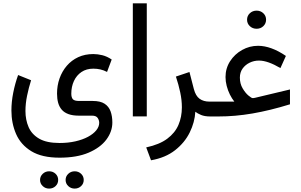

<svg xmlns="http://www.w3.org/2000/svg" viewBox="-20 -697 1804 1149"><path d="M372.6 379.9Q372.6 401.4 388.4 416.5Q404.3 431.6 426.8 431.6Q449.7 431.6 465.3 416.7Q481 401.9 481 379.9Q481 357.9 465.3 343Q449.7 328.1 426.8 328.1Q404.3 328.1 388.4 343.3Q372.6 358.4 372.6 379.9ZM219.7 379.9Q219.7 401.4 235.6 416.5Q251.5 431.6 273.9 431.6Q296.9 431.6 312.5 416.7Q328.1 401.9 328.1 379.9Q328.1 357.9 312.5 343Q296.9 328.1 273.9 328.1Q251.5 328.1 235.6 343.3Q219.7 358.4 219.7 379.9ZM336.4 246.6Q439.9 246.6 510.3 216.6Q580.6 186.5 616.5 138.4Q652.3 90.3 652.3 36.1Q652.3 -1.5 641.8 -30.5Q631.3 -59.6 606 -76.2Q580.6 -92.8 535.6 -92.8H453.6Q425.3 -92.8 416 -103.3Q406.7 -113.8 406.7 -136.7Q406.7 -178.2 422.4 -212.2Q438 -246.1 467.5 -266.1Q497.1 -286.1 538.6 -286.1Q560.5 -286.1 580.6 -281.5Q600.6 -276.9 620.6 -266.6L648.4 -340.8Q620.1 -359.9 592 -366.7Q564 -373.5 538.6 -373.5Q488.3 -373.5 448.2 -355Q408.2 -336.4 379.9 -303.5Q351.6 -270.5 336.4 -227.8Q321.3 -185.1 321.3 -136.7Q321.3 -106 328.1 -81.5Q335 -57.1 350.1 -40Q365.2 -22.9 390.4 -13.9Q415.5 -4.9 451.7 -4.9H530.8Q555.2 -4.9 564.5 8.8Q573.7 22.5 573.7 38.1Q573.7 61 556.2 82.8Q538.6 104.5 506.8 121.6Q475.1 138.7 431.6 148.7Q388.2 158.7 336.4 158.7Q258.8 158.7 214.4 132.8Q169.9 106.9 151.1 63.5Q132.3 20 132.3 -32.7Q132.3 -77.1 142.1 -124.5Q151.9 -171.9 166 -216.8L88.4 -248Q69.8 -196.3 59.1 -141.8Q48.3 -87.4 48.3 -35.6Q48.3 41 76.4 105.2Q104.5 169.4 167.7 208Q231 246.6 336.4 246.6Z M858.4 -677.2H774.9V-0.5H858.4Z M1238.8 0H1251.5V-88.9H1233.4Q1197.8 -88.9 1174.3 -106Q1150.9 -123 1140.1 -164.1L1113.8 -266.1L1032.7 -238.8Q1048.8 -190.4 1058.6 -144Q1068.4 -97.7 1068.4 -54.7Q1068.4 2.4 1047.9 50.5Q1027.3 98.6 980.7 133.3Q934.1 168 855 185.1L883.8 262.2Q970.2 247.1 1027.8 201.9Q1085.4 156.7 1115.5 95.5Q1145.5 34.2 1148.9 -28.3Q1161.6 -18.1 1183.3 -9Q1205.1 0 1238.8 0Z M1458.5 -579.1Q1458.5 -556.2 1475.1 -540.5Q1491.7 -524.9 1515.6 -524.9Q1539.6 -524.9 1555.9 -540.5Q1572.3 -556.2 1572.3 -579.1Q1572.3 -602.1 1555.9 -617.7Q1539.6 -633.3 1515.6 -633.3Q1491.7 -633.3 1475.1 -617.7Q1458.5 -602.1 1458.5 -579.1ZM1382.3 -88.9H1233.4V0H1285.6Q1336.4 0 1387.2 -4.4Q1438 -8.8 1490.5 -17.8Q1543 -26.9 1598.9 -40.5Q1654.8 -54.2 1715.3 -72.8V-161.6L1508.8 -112.3Q1503.9 -110.8 1499.5 -110.4Q1495.1 -109.9 1491.7 -109.9Q1485.4 -109.9 1466.8 -125.2Q1448.2 -140.6 1431.9 -168.5Q1415.5 -196.3 1415.5 -232.4Q1415.5 -263.7 1431.6 -286.4Q1447.8 -309.1 1473.9 -321.8Q1500 -334.5 1529.8 -334.5Q1556.6 -334.5 1588.9 -323Q1621.1 -311.5 1658.2 -289.6L1690.9 -362.3Q1646.5 -392.6 1604.7 -407.7Q1563 -422.9 1524.4 -422.9Q1473.1 -422.9 1428.7 -397.9Q1384.3 -373 1356.9 -330.6Q1329.6 -288.1 1329.6 -235.8Q1329.6 -209.5 1336.7 -182.4Q1343.8 -155.3 1355.7 -131.3Q1367.7 -107.4 1382.3 -88.9Z"/></svg>

Font: Vazirmatn RD NL
Style: Regular
Weight: 400
Designer: Saber Rastikerdar
Foundry: Saber Rastikerdar
Version: Version 32.101